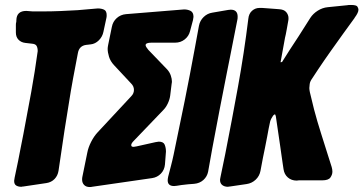

<svg xmlns="http://www.w3.org/2000/svg" viewBox="-20 -758 1465 774"><path d="M73 -6H71L66 -5Q54 -5 45.5 -10Q37 -15 37 -29Q37 -32 39 -42L53 -109Q58 -136 63.5 -163Q69 -190 74 -216Q91 -304 106 -387.5Q121 -471 132 -552Q132 -565 127.5 -573Q123 -581 108 -582L82 -585Q65 -587 54.5 -598Q44 -609 44 -627V-657Q44 -664 45 -667Q46 -669 46 -677Q47 -714 86 -714L99 -713Q106 -712 112 -712Q118 -712 125 -712H151Q188 -712 223.5 -713.5Q259 -715 293 -717L374 -724Q389 -724 399.5 -719Q410 -714 410 -697Q410 -689 409 -686L397 -630Q393 -610 378.5 -595.5Q364 -581 345 -579H344Q340 -578 336 -578Q332 -578 327 -577Q299 -573 294 -544L275 -444Q265 -390 257.5 -341Q250 -292 240 -232L216 -70Q213 -50 200 -36.5Q187 -23 167 -20Z M607 -185Q617 -187 620 -187Q639 -187 644 -174.5Q649 -162 649 -147L645 -95Q643 -73 628.5 -58Q614 -43 593 -40L351 -5Q348 -4 342 -4Q327 -4 319 -12.5Q311 -21 311 -34Q311 -41 312 -45L332 -143Q336 -164 347.5 -186.5Q359 -209 374 -225L509 -370Q520 -381 520 -395.5Q520 -410 509 -421L440 -495Q425 -511 419.5 -529Q414 -547 414 -561Q414 -567 416 -577L431 -650Q435 -671 450.5 -685Q466 -699 488 -701L722 -720Q737 -720 748.5 -714Q760 -708 760 -690Q760 -687 758 -677L746 -632Q741 -612 724.5 -599Q708 -586 686 -586H591Q567 -586 567 -576Q567 -570 578 -557L654 -478Q664 -467 668.5 -453.5Q673 -440 673 -430Q673 -424 672 -421L666 -372Q664 -357 656.5 -341Q649 -325 638 -314L519 -190Q509 -180 509 -173Q509 -171 510.5 -168.5Q512 -166 519 -166Q521 -166 531 -168Z M692 -9Q689 -9 686.5 -8.5Q684 -8 682 -8Q656 -8 656 -31Q656 -34 656.5 -37.5Q657 -41 658 -46Q663 -66 669 -88.5Q675 -111 680 -135Q703 -244 724.5 -351Q746 -458 766 -567L782 -654Q786 -675 801 -689.5Q816 -704 836 -707L900 -718Q903 -718 905.5 -718.5Q908 -719 910 -719Q938 -719 938 -691Q938 -682 937 -679L920 -593Q913 -560 907 -527Q901 -494 894 -462Q880 -392 865 -314Q850 -236 836 -161L819 -66Q815 -46 800 -32.5Q785 -19 763 -17Q750 -16 737.5 -15Q725 -14 711 -12Z M906 -6H904L899 -5Q885 -5 876 -12Q867 -19 867 -33Q867 -34 867.5 -37Q868 -40 869 -45L888 -137Q915 -274 939.5 -409Q964 -544 981 -682Q983 -703 996 -714.5Q1009 -726 1026 -726H1037Q1051 -725 1064.5 -724Q1078 -723 1091 -722L1104 -721Q1125 -720 1134 -709Q1143 -698 1143 -685Q1143 -677 1142 -674L1136 -640Q1134 -627 1132 -619Q1130 -611 1129 -606L1111 -507L1117 -508Q1131 -531 1148 -557Q1165 -583 1184 -612L1231 -686Q1242 -703 1261 -715Q1280 -727 1301 -729L1380 -737Q1383 -738 1395 -738Q1417 -738 1421 -731Q1425 -724 1425 -719Q1425 -707 1410 -687L1409 -685Q1398 -669 1386.5 -654Q1375 -639 1364 -623Q1341 -591 1314 -553Q1287 -515 1263 -479L1238 -441Q1230 -430 1228.5 -419.5Q1227 -409 1227 -403Q1227 -400 1227.5 -396Q1228 -392 1229 -387L1246 -317Q1259 -268 1274 -221Q1289 -174 1304 -126L1317 -85Q1320 -75 1320 -66Q1320 -54 1312 -42.5Q1304 -31 1279 -31H1185L1176 -30Q1155 -30 1140.5 -42.5Q1126 -55 1123 -76L1120 -96Q1118 -113 1115 -130.5Q1112 -148 1110 -166L1092 -289Q1090 -297 1088 -297Q1086 -297 1081 -292Q1072 -279 1069 -268Q1066 -255 1063 -239.5Q1060 -224 1057 -207Q1053 -185 1048.5 -163.5Q1044 -142 1040 -122L1030 -69Q1026 -48 1010.5 -33.5Q995 -19 974 -16Z"/></svg>

Font: Bangerz 2
Style: Regular
Weight: 400
Designer: vernon adams
Foundry: Vernon Adams
Version: Version 2.10;December 28, 2023;FontCreator 13.0.0.2683 64-bi